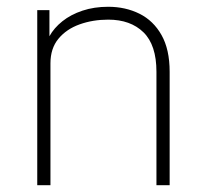

<svg xmlns="http://www.w3.org/2000/svg" viewBox="-20 -547 601 567"><path d="M90 0V-517H126V-440Q139.5 -464.5 164.2 -484.2Q189 -504 223.5 -515.5Q258 -527 299.5 -527Q350.5 -527 391.8 -506.5Q433 -486 457 -443.5Q481 -401 481 -335V0H442V-335Q442 -414 403.8 -451.5Q365.5 -489 299.5 -489Q254 -489 215 -475Q176 -461 152.5 -432.5Q129 -404 129 -360V0Z"/></svg>

Font: Public Sans Thin
Style: Regular
Weight: 100
Designer: The Public Sans project authors (U.S. Web Design System). Libre Franklin designed by Pablo Impallari and Rodrigo Fuenzal
Version: Version 1.008